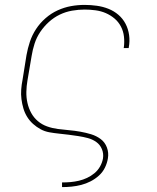

<svg xmlns="http://www.w3.org/2000/svg" viewBox="-20 -548 640 783"><path d="M233 215V196H234Q251 196 268 194.5Q285 193 302 189Q319 185 335 177.5Q351 170 365 158.5Q379 147 388 131Q397 115 400 98Q403 78 395.5 60Q388 42 372.5 31Q357 20 338 15Q319 10 299.5 7Q280 4 260.5 1.5Q241 -1 221 -3Q201 -5 181.5 -8.5Q162 -12 145.5 -21Q129 -30 115 -42.5Q101 -55 91 -71Q81 -87 75.5 -105.5Q70 -124 67.5 -143.5Q65 -163 66.5 -183Q68 -203 72 -223L88 -323Q93 -351 102 -378Q111 -405 127 -429.5Q143 -454 166 -474Q189 -494 215.5 -506Q242 -518 269.5 -523Q297 -528 325 -528Q350 -528 375 -524.5Q400 -521 422.5 -512Q445 -503 463 -487.5Q481 -472 492 -451Q503 -430 506.5 -405Q510 -380 505 -354Q505 -354 505 -353.5Q505 -353 505 -352H484Q484 -353 484.5 -353.5Q485 -354 485 -354Q488 -377 485.5 -399Q483 -421 473 -440Q463 -459 447 -472.5Q431 -486 411.5 -494.5Q392 -503 369.5 -506Q347 -509 325 -509Q300 -509 274 -504.5Q248 -500 224 -488.5Q200 -477 179.5 -458.5Q159 -440 144 -417.5Q129 -395 121 -370Q113 -345 109 -320L92 -220Q88 -197 87.5 -173.5Q87 -150 92 -128Q97 -106 107.5 -87Q118 -68 134.5 -54Q151 -40 172 -32.5Q193 -25 216 -22Q239 -19 262 -17Q285 -15 307.5 -11Q330 -7 351.5 -0.5Q373 6 390.5 19Q408 32 416 53.5Q424 75 420 98Q417 117 408 135.5Q399 154 383.5 168Q368 182 349.5 191.5Q331 201 311.5 206Q292 211 272.5 213Q253 215 234 215Z"/></svg>

Font: Iosevka SS04 Th Ex Obl
Style: Regular
Weight: 100
Width: 7
Italic angle: -9°
Monospace: yes
Designer: Belleve Invis
Foundry: Belleve Invis
Version: Version 19.0.0; ttfautohint (v1.8.4)